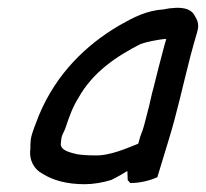

<svg xmlns="http://www.w3.org/2000/svg" viewBox="-20 -459 529 493"><path d="M59 -101C58 -92 58 -85 58 -77C54 -47 68 -24 89 -13C116 4 151 14 198 14C218 14 244 10 266 3C276 -2 285 -7 292 -11L307 -20L308 4C310 6 313 8 314 11C339 11 364 5 384 -4L412 -96C435 -170 450 -242 469 -315L478 -348C490 -390 495 -395 478 -422C463 -445 424 -438 421 -438C415 -438 407 -436 401 -435C355 -432 322 -414 285 -393C202 -344 125 -271 80 -163C72 -142 62 -119 59 -101ZM138 -106C140 -115 147 -125 149 -133C157 -158 168 -187 181 -207C218 -274 280 -315 341 -346C358 -352 385 -357 403 -359C404 -359 405 -358 407 -359L402 -342C392 -304 383 -270 374 -233C369 -217 364 -188 359 -172C355 -157 352 -143 347 -127L340 -108L335 -90C307 -79 261 -58 222 -60C206 -60 190 -61 178 -63C162 -67 136 -72 136 -89C137 -95 137 -101 138 -106Z"/></svg>

Font: SolarCharger
Style: 552
Weight: 400
Designer: Mew Too
Foundry: Cannot Into Space Fonts/KineticPlasma Fonts
Version: Version 1.100